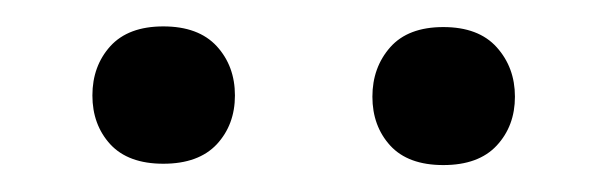

<svg xmlns="http://www.w3.org/2000/svg" viewBox="-20 -741 458 144"><path d="M49.3 -669.4Q49.3 -691.4 62.7 -706.3Q76.2 -721.2 102.5 -721.2Q128.9 -721.2 142.6 -706.3Q156.2 -691.4 156.2 -669.4Q156.2 -647.5 142.6 -632.8Q128.9 -618.2 102.5 -618.2Q76.2 -618.2 62.7 -632.8Q49.3 -647.5 49.3 -669.4ZM259.3 -668.5Q259.3 -690.4 272.7 -705.6Q286.1 -720.7 312.5 -720.7Q338.9 -720.7 352.5 -705.6Q366.2 -690.4 366.2 -668.5Q366.2 -646.5 352.5 -631.8Q338.9 -617.2 312.5 -617.2Q286.1 -617.2 272.7 -631.8Q259.3 -646.5 259.3 -668.5Z"/></svg>

Font: Roboto Condensed
Style: Regular
Weight: 400
Designer: Google
Version: Version 2.001047; 2015